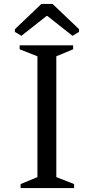

<svg xmlns="http://www.w3.org/2000/svg" viewBox="-20 -949 474 969"><path d="M264.2 -665V-55.2L354 -20V0H84V-20L168.9 -55.2V-665L79.1 -700.2V-720.2H349.1V-700.2ZM189 -929.2H245.1L378.9 -801.8V-788.1L346.2 -768.1L219.2 -868.2H214.8L87.9 -768.1L55.2 -788.1V-801.8Z"/></svg>

Font: Amethysta
Style: Regular
Weight: 400
Designer: Konstantin Vinogradov, Alexei Vanyashin
Foundry: Cyreal (www.cyreal.org)
Version: Version 1.003